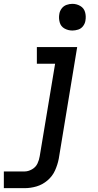

<svg xmlns="http://www.w3.org/2000/svg" viewBox="-57 -775 509 1000"><path d="M-37 205H71Q102 205 133 196Q164 187 190 165Q216 143 229.5 113Q243 83 249 52L345 -530H135V-443H230L150 38Q147 58 138 77Q129 96 109.5 107Q90 118 71 118H-37ZM320 -616Q335 -616 350.5 -621Q366 -626 376 -639.5Q386 -653 388 -668Q392 -691 386 -712Q380 -733 361 -744Q342 -755 320 -755Q305 -755 289.5 -749.5Q274 -744 264 -730.5Q254 -717 252 -702Q248 -680 254 -658.5Q260 -637 279 -626.5Q298 -616 320 -616Z"/></svg>

Font: Iosevka Sparkle Medium
Style: Italic
Weight: 500
Italic angle: -9°
Designer: Belleve Invis
Foundry: Belleve Invis
Version: Version 4.5.0; ttfautohint (v1.8.3)